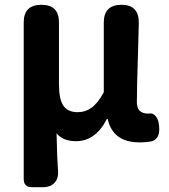

<svg xmlns="http://www.w3.org/2000/svg" viewBox="-20 -580 704 801"><path d="M113 201Q79 201 79 167V-179V-487Q79 -560 153 -560Q226 -560 226 -487V-229Q226 -166 244.5 -139Q263 -112 304 -112Q336 -112 361 -130Q388 -149 413 -195V-486Q413 -560 487 -560Q561 -560 559 -482Q558 -444 556 -368Q551 -212 551 -153Q551 -106 599 -106Q600 -106 601 -106Q616 -110 628 -97Q639 -85 642 -67Q653 -4 615 9Q592 14 562 14Q451 14 429 -84H426Q379 9 297 9Q242 9 216 -24Q218 79 222 132Q225 163 208 182Q191 201 159 201H153Z"/></svg>

Font: GenSenRounded2 TW B
Style: Regular
Weight: 700
Version: Version 2.000;PS 2;hotconv 16.6.51;makeotf.lib2.5.65220 DEVE